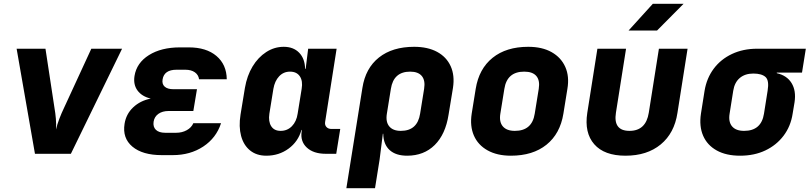

<svg xmlns="http://www.w3.org/2000/svg" viewBox="-20 -805 4240 1005"><path d="M163 0 67 -550H218L265 -241Q270 -213 272.5 -183Q275 -153 273 -127Q279 -153 290.5 -183Q302 -213 315 -240L458 -550H619L351 0Z M884 7H827Q726 7 673 -37.5Q620 -82 632 -157Q640 -208 677 -243Q714 -278 769 -289Q723 -300 700 -331Q677 -362 684 -407Q695 -476 759.5 -516.5Q824 -557 922 -557H968Q1060 -557 1113 -512Q1166 -467 1167 -390H1022Q1019 -413 1000 -426.5Q981 -440 950 -440H904Q839 -440 831 -389Q827 -365 842 -351.5Q857 -338 888 -338H1011L992 -224H863Q830 -224 809 -209Q788 -194 784 -168Q780 -141 796 -125.5Q812 -110 845 -110H902Q933 -110 957.5 -123.5Q982 -137 992 -160H1137Q1112 -83 1044 -38Q976 7 884 7Z M1374 10Q1323 10 1289 -17.5Q1255 -45 1242 -93.5Q1229 -142 1239 -205L1262 -345Q1273 -409 1302 -457Q1331 -505 1373.5 -532.5Q1416 -560 1465 -560Q1516 -560 1546 -529Q1576 -498 1577 -445H1580L1593 -550H1742L1682 -168Q1679 -151 1688.5 -140.5Q1698 -130 1715 -130H1761L1740 0H1685Q1621 0 1586 -32.5Q1551 -65 1559 -117L1560 -125H1558Q1541 -64 1490.5 -27Q1440 10 1374 10ZM1449 -120Q1484 -120 1508 -144.5Q1532 -169 1538 -210L1559 -340Q1566 -381 1549.5 -405.5Q1533 -430 1498 -430Q1464 -430 1441 -405.5Q1418 -381 1411 -340L1390 -210Q1384 -169 1399.5 -144.5Q1415 -120 1449 -120Z M1793 180 1877 -345Q1893 -448 1963.5 -504Q2034 -560 2148 -560Q2219 -560 2268 -533.5Q2317 -507 2339 -458.5Q2361 -410 2351 -345L2328 -205Q2312 -102 2255.5 -46Q2199 10 2111 10Q2052 10 2019.5 -19.5Q1987 -49 1986 -105H1984L1967 30L1943 180ZM2078 -120Q2165 -120 2179 -210L2200 -340Q2207 -384 2188 -407Q2169 -430 2127 -430Q2040 -430 2026 -340L2005 -210Q1998 -167 2017.5 -143.5Q2037 -120 2078 -120Z M2654 10Q2582 10 2532 -18Q2482 -46 2460.5 -95.5Q2439 -145 2449 -210L2470 -340Q2487 -445 2558.5 -502.5Q2630 -560 2745 -560Q2818 -560 2867.5 -532Q2917 -504 2939 -454.5Q2961 -405 2950 -340L2929 -210Q2912 -105 2840.5 -47.5Q2769 10 2654 10ZM2675 -120Q2765 -120 2779 -210L2800 -340Q2807 -384 2787.5 -407Q2768 -430 2724 -430Q2634 -430 2620 -340L2599 -210Q2592 -167 2612 -143.5Q2632 -120 2675 -120Z M3254 10Q3143 10 3090.5 -50Q3038 -110 3054 -214L3107 -550H3257L3204 -215Q3189 -120 3275 -120Q3361 -120 3376 -215L3429 -550H3579L3526 -214Q3510 -108 3438.5 -49Q3367 10 3254 10ZM3270 -645 3397 -785H3558L3419 -645Z M3854 10Q3781 10 3731.5 -17.5Q3682 -45 3660.5 -94.5Q3639 -144 3649 -210L3668 -330Q3679 -396 3716 -445.5Q3753 -495 3811.5 -522.5Q3870 -550 3943 -550H4198L4178 -425H4046V-422Q4099 -410 4123.5 -370Q4148 -330 4139 -270L4129 -210Q4119 -144 4081.5 -94.5Q4044 -45 3986 -17.5Q3928 10 3854 10ZM3875 -120Q3965 -120 3979 -210L3998 -330Q4007 -384 3987 -402Q3967 -420 3923 -420Q3880 -420 3852.5 -397Q3825 -374 3818 -330L3799 -210Q3792 -167 3812 -143.5Q3832 -120 3875 -120Z"/></svg>

Font: JetBrains Mono ExtraBold
Style: Italic
Weight: 800
Italic angle: -9°
Monospace: yes
Designer: Philipp Nurullin, Konstantin Bulenkov
Foundry: JetBrains
Version: Version 2.305; ttfautohint (v1.8.4.7-5d5b)